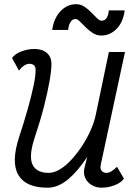

<svg xmlns="http://www.w3.org/2000/svg" viewBox="-20 -860 640 894"><path d="M68.5 -531 36 -590Q50 -609.5 80 -620.8Q110 -632 140 -632Q176.5 -632 197.8 -613.8Q219 -595.5 219.5 -565Q220 -537 211.2 -485.2Q202.5 -433.5 185 -365Q167.5 -296.5 141 -217.5Q113 -132 131.5 -93.5Q150 -55 207 -55Q232 -55 259.5 -71.8Q287 -88.5 313.2 -117.2Q339.5 -146 362.5 -181Q385.5 -216 402.2 -253.8Q419 -291.5 426 -326L487 -618H562L450 -97Q449.5 -93 448.5 -88Q447.5 -83 448 -78.5Q449 -67.5 456.8 -61.2Q464.5 -55 476 -55Q485.5 -55 497 -61.2Q508.5 -67.5 525 -83.5L557 -28Q543.5 -9 513.5 2.5Q483.5 14 453 14Q427.5 14 406.2 1.2Q385 -11.5 375.8 -34Q366.5 -56.5 375 -85.5L386.5 -130Q343.5 -64 297 -25Q250.5 14 201 14Q100 14 65.2 -45.8Q30.5 -105.5 70 -225Q93 -294.5 110.2 -356.2Q127.5 -418 137.2 -465.2Q147 -512.5 145.5 -539Q145 -550.5 137.2 -556.8Q129.5 -563 117 -563Q105 -563 92 -554.5Q79 -546 68.5 -531ZM450.5 -694.5Q430.5 -694.5 412.5 -706Q394.5 -717.5 379 -733Q363.5 -748.5 352 -760Q340.5 -771.5 332.5 -771.5Q316 -771.5 307.5 -756.2Q299 -741 297.5 -720.5H223Q231 -775.5 261.8 -808Q292.5 -840.5 334.5 -840.5Q355 -840.5 372.8 -829Q390.5 -817.5 405.2 -802Q420 -786.5 432 -775Q444 -763.5 452.5 -763.5Q469.5 -763.5 477.5 -778Q485.5 -792.5 486.5 -811.5H560.5Q554 -758 523.5 -726.2Q493 -694.5 450.5 -694.5Z"/></svg>

Font: Victor Mono Thin
Style: Italic
Weight: 100
Italic angle: -12°
Monospace: yes
Designer: Rune Bjørnerås
Version: Version 1.561;gftools[0.9.30]